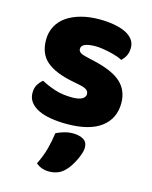

<svg xmlns="http://www.w3.org/2000/svg" viewBox="-114 -577 720 909"><g transform="rotate(15 246.0 -123.0)"><path d="M462 -145Q462 -69 405 -26Q348 17 237 17Q195 17 159 11Q123 5 97.5 -7.5Q72 -20 57.5 -39Q43 -58 43 -84Q43 -108 53 -124.5Q63 -141 77 -152Q106 -136 143.5 -123.5Q181 -111 230 -111Q261 -111 277.5 -120Q294 -129 294 -144Q294 -158 282 -166Q270 -174 242 -179L212 -185Q125 -202 82.5 -238.5Q40 -275 40 -343Q40 -380 56 -410Q72 -440 101 -460Q130 -480 170.5 -491Q211 -502 260 -502Q297 -502 329.5 -496.5Q362 -491 386 -480Q410 -469 424 -451.5Q438 -434 438 -410Q438 -387 429.5 -370.5Q421 -354 408 -343Q400 -348 384 -353.5Q368 -359 349 -363.5Q330 -368 310.5 -371Q291 -374 275 -374Q242 -374 224 -366.5Q206 -359 206 -343Q206 -332 216 -325Q226 -318 254 -312L285 -305Q381 -283 421.5 -244.5Q462 -206 462 -145ZM293 223Q276 241 256.5 248.5Q237 256 214 256Q176 256 150 233Q171 191 181.5 151.5Q192 112 197 73Q213 65 234.5 58.5Q256 52 278 52Q310 52 330 64Q350 76 350 104Q350 116 344.5 132.5Q339 149 331 165.5Q323 182 313 197.5Q303 213 293 223Z"/></g></svg>

Font: Baloo
Style: Regular
Weight: 400
Designer: Sarang Kulkarni and Ek Type
Foundry: Ek Type
Version: Version 1.443;PS 1.000;hotconv 16.6.51;makeotf.lib2.5.65220;